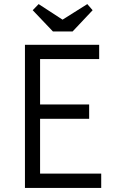

<svg xmlns="http://www.w3.org/2000/svg" viewBox="-20 -919 580 939"><path d="M102 0H475V-70H176V-338H416V-408H176V-630H465V-700H102ZM239 -765H335L433 -869L407 -899L248 -799L324 -798L169 -899L140 -869Z"/></svg>

Font: Tilda Sans VF
Style: Regular
Weight: 400
Designer: ParaType Ltd
Foundry: ParaType Ltd
Version: Version 1.010